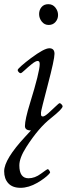

<svg xmlns="http://www.w3.org/2000/svg" viewBox="-63 -618 353 923"><path d="M134.3 -65.4Q135.3 -58.1 143.3 -58.1Q151.4 -58.1 169.6 -74.1Q187.7 -90.1 204 -106.1Q220.2 -122.1 223.8 -122.1Q227.3 -122.1 232.7 -116.5Q238 -110.8 238 -106.9Q238 -94.7 181.9 -50Q122.6 -3.7 63.7 88.4Q30 141.1 30 177Q30 239 74 239Q104.5 239 133.9 217Q163.3 195.1 166.6 195.1Q169.9 195.1 174 201.8Q178 208.5 178 210.8Q178 213.1 170.5 220.9Q163.1 228.8 148.7 239.6Q134.3 250.5 116.7 260.7Q74.5 284.9 35.8 284.9Q-2.9 284.9 -22.9 263.2Q-43 241.5 -43 205.1Q-43 147.9 59.1 38.1Q68.1 28.1 85.9 9Q56.9 9 56.9 -12Q56.9 -43.2 81.3 -122.1Q127.9 -272.7 127.9 -310.1Q127.9 -325 118.2 -325Q108.4 -325 90 -310.2Q71.5 -295.4 56 -280.8Q40.5 -266.1 36.1 -266.1Q31.7 -266.1 26.9 -271.4Q22 -276.6 22 -281.2Q22 -285.9 40.9 -302.5Q59.8 -319.1 84.5 -337.6Q149.2 -386 174.1 -386Q199 -386 199 -359.1Q199 -332.3 166.5 -209Q134 -85.7 134 -76.9Q134 -68.1 134.3 -65.4ZM170.9 -498Q150.6 -498 137.8 -514.3Q125 -530.5 125 -550.3Q125 -570.1 136.7 -584Q148.4 -597.9 169.4 -597.9Q190.4 -597.9 203.2 -581.7Q216.1 -565.4 216.1 -545.9Q216.1 -526.4 203.6 -512.2Q191.2 -498 170.9 -498Z"/></svg>

Font: Fanwood Text
Style: Italic
Weight: 400
Italic angle: -9°
Version: Version 1.101